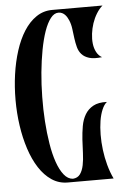

<svg xmlns="http://www.w3.org/2000/svg" viewBox="-51 -739 508 777"><g transform="rotate(-5 202.5 -350.5)"><path d="M190.9 -701.2H395Q381.3 -689.5 370.4 -671.6Q359.4 -653.8 352.5 -633.3Q345.7 -612.8 343 -591.3Q340.3 -569.8 342.5 -550.8Q344.7 -531.7 352.8 -516.4Q360.8 -501 375 -493.2Q342.8 -489.3 323.2 -495.1Q303.7 -501 292.7 -513.2Q281.7 -525.4 277.1 -542.7Q272.5 -560.1 270 -579.1Q267.6 -598.1 265.1 -617.4Q262.7 -636.7 255.9 -652.8Q253.4 -658.7 249.8 -665Q246.1 -671.4 241.2 -676.5Q236.3 -681.6 229.7 -684.8Q223.1 -688 214.8 -688Q197.3 -688 182.9 -669.4Q168.5 -650.9 157.2 -618.9Q146 -586.9 137.9 -544.2Q129.9 -501.5 125.2 -453.4Q120.6 -405.3 119.9 -354.2Q119.1 -303.2 122.3 -254.9Q125.5 -206.5 132.6 -163.3Q139.6 -120.1 151.1 -87.2Q162.6 -54.2 178.5 -34.4Q194.3 -14.6 214.8 -13.2Q234.4 -14.6 244.4 -28.6Q254.4 -42.5 258.8 -64.2Q263.2 -85.9 264.2 -113Q265.1 -140.1 266.8 -168Q268.6 -195.8 273.2 -222.2Q277.8 -248.5 289.8 -268.8Q301.8 -289.1 323 -300.8Q344.2 -312.5 378.9 -311Q367.2 -301.8 358.9 -282.2Q350.6 -262.7 346.4 -237.1Q342.3 -211.4 342 -180.9Q341.8 -150.4 345.7 -119.1Q349.6 -87.9 357.9 -57.1Q366.2 -26.4 378.9 0H192.9Q156.7 0 127.7 -19.5Q98.6 -39.1 76.9 -72.8Q55.2 -106.4 40.5 -151.4Q25.9 -196.3 18.6 -246.8Q11.2 -297.4 11.2 -350.6Q11.2 -403.8 18.3 -454.3Q25.4 -504.9 39.8 -549.8Q54.2 -594.7 75.7 -628.4Q97.2 -662.1 126 -681.6Q154.8 -701.2 190.9 -701.2Z"/></g></svg>

Font: 003 KoZ KJR
Style: Regular
Weight: 400
Designer: Ko Z, Min Khaing
Foundry: Your Own Font Foundry
Version: Version 2.50;March 29, 2020;